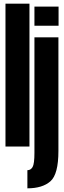

<svg xmlns="http://www.w3.org/2000/svg" viewBox="-20 -805 354 1055"><path d="M10.1 0V-785H141.9V0ZM130.5 229.8V130.2Q149.2 130.2 159.2 112.5Q169.2 94.8 169.2 35.5V-600H301V24.5Q301 152.5 257.1 191.1Q213.2 229.8 130.5 229.8ZM169.2 -768.8H301.8V-663.5H169.2Z"/></svg>

Font: Anybody UltraCondensed Thin
Style: Regular
Weight: 100
Width: 1
Designer: Tyler Finck
Foundry: Etcetera Type Company
Version: Version 1.110